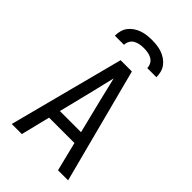

<svg xmlns="http://www.w3.org/2000/svg" viewBox="-278 -1056 1156 1156"><g transform="rotate(45 300.0 -477.5)"><path d="M60 0 188 -490 252 -735H348L412 -490L540 0H454L408 -186H192L146 0ZM390 -260 333 -490Q325 -525 316.5 -559.5Q308 -594 300 -628Q292 -594 283.5 -559.5Q275 -525 267 -490L210 -260ZM123 -815Q123 -836 128.5 -857Q134 -878 147 -895Q160 -912 178 -924Q196 -936 216 -943Q236 -950 257.5 -952.5Q279 -955 300 -955Q321 -955 342.5 -952.5Q364 -950 384 -943Q404 -936 422 -924Q440 -912 453 -895Q466 -878 471.5 -857Q477 -836 477 -815H399Q399 -832 390.5 -847.5Q382 -863 367 -871.5Q352 -880 334.5 -883Q317 -886 300 -886Q283 -886 265.5 -883Q248 -880 233 -871.5Q218 -863 209.5 -847.5Q201 -832 201 -815Z"/></g></svg>

Font: Iosevka Fixed Extended
Style: Regular
Weight: 400
Width: 7
Monospace: yes
Designer: Belleve Invis
Foundry: Belleve Invis
Version: Version 24.1.1; ttfautohint (v1.8.4)